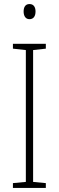

<svg xmlns="http://www.w3.org/2000/svg" viewBox="-20 -931 291 951"><path d="M126 -911C104 -911 97 -893 97 -874C97 -853 106 -836 126 -836C146 -836 156 -851 156 -874C156 -894 148 -911 126 -911ZM207 0V-24L144 -30V-683L207 -690V-714H44V-690L108 -683V-30L44 -24V0Z"/></svg>

Font: Noto Sans Bengali Condensed ExtraLight
Style: Regular
Weight: 200
Width: 3
Designer: Joana Ranito - Universal Thirst; Jelle Bosma - Monotype Design Team
Foundry: Universal Thirst ehf.
Version: Version 3.000